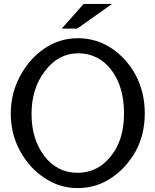

<svg xmlns="http://www.w3.org/2000/svg" viewBox="-20 -940 793 980"><path d="M207 -32Q283 20 377 20Q471 20 547 -31Q622 -80 672 -167Q719 -253 719 -361Q719 -469 672 -558Q624 -645 547 -695Q470 -745 377 -745Q284 -745 206 -692Q129 -639 82 -551Q35 -463 35 -360Q35 -256 82 -170Q129 -83 207 -32ZM381 -668Q484 -667 549 -582Q613 -497 613 -361Q613 -225 546 -143Q479 -58 376 -58Q272 -58 206 -144Q141 -230 141 -359Q141 -489 210 -578Q278 -668 380 -668ZM295 -794H374L552 -920H407Z"/></svg>

Font: Sawarabi Gothic
Style: Regular
Weight: 400
Designer: mshio (mshio@users.sourceforge.jp)
Version: Version 20141215